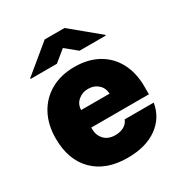

<svg xmlns="http://www.w3.org/2000/svg" viewBox="-179 -887 965 1024"><g transform="rotate(-30 304.0 -375.0)"><path d="M311.1 9.9Q180 9.9 104.9 -64.5Q29.8 -138.8 29.8 -271.3Q29.8 -355.8 63.9 -419Q98 -482.2 160.2 -517.4Q222.3 -552.6 306.8 -552.6Q389.2 -552.6 450.1 -518.8Q511 -485.1 544.6 -422.4Q578.1 -359.7 578.1 -272.7V-227.3H223V-218.8Q223 -179.3 247.3 -153.6Q271.7 -127.8 315.3 -127.8Q345.5 -127.8 368.1 -140.4Q390.6 -153.1 399.1 -176.1H578.1Q564.3 -90.9 494.5 -40.5Q424.7 9.9 311.1 9.9ZM223 -335.2H397.7Q397 -370.4 372.3 -392.6Q347.7 -414.8 311.1 -414.8Q275.2 -414.8 249.5 -392.8Q223.7 -370.7 223 -335.2ZM234.4 -613.6 304 -670.5 373.6 -613.6H535.5V-617.9L365.1 -758.5H242.9L72.4 -617.9V-613.6Z"/></g></svg>

Font: Inter UI Black
Style: Regular
Weight: 900
Designer: Rasmus Andersson
Foundry: rsms
Version: 3.2;8d6f07862